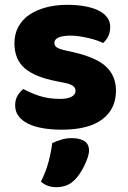

<svg xmlns="http://www.w3.org/2000/svg" viewBox="-20 -522 532 798"><path d="M462 -145Q462 -69 405 -26Q348 17 237 17Q195 17 159 11Q123 5 97.5 -7.5Q72 -20 57.5 -39Q43 -58 43 -84Q43 -108 53 -124.5Q63 -141 77 -152Q106 -136 143.5 -123.5Q181 -111 230 -111Q261 -111 277.5 -120Q294 -129 294 -144Q294 -158 282 -166Q270 -174 242 -179L212 -185Q125 -202 82.5 -238.5Q40 -275 40 -343Q40 -380 56 -410Q72 -440 101 -460Q130 -480 170.5 -491Q211 -502 260 -502Q297 -502 329.5 -496.5Q362 -491 386 -480Q410 -469 424 -451.5Q438 -434 438 -410Q438 -387 429.5 -370.5Q421 -354 408 -343Q400 -348 384 -353.5Q368 -359 349 -363.5Q330 -368 310.5 -371Q291 -374 275 -374Q242 -374 224 -366.5Q206 -359 206 -343Q206 -332 216 -325Q226 -318 254 -312L285 -305Q381 -283 421.5 -244.5Q462 -206 462 -145ZM293 223Q276 241 256.5 248.5Q237 256 214 256Q176 256 150 233Q171 191 181.5 151.5Q192 112 197 73Q213 65 234.5 58.5Q256 52 278 52Q310 52 330 64Q350 76 350 104Q350 116 344.5 132.5Q339 149 331 165.5Q323 182 313 197.5Q303 213 293 223Z"/></svg>

Font: Baloo Thambi
Style: Regular
Weight: 400
Designer: Aadarsh Rajan and Ek Type
Foundry: Ek Type
Version: Version 1.443;PS 1.000;hotconv 16.6.51;makeotf.lib2.5.65220;